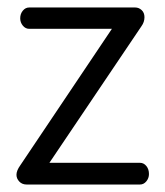

<svg xmlns="http://www.w3.org/2000/svg" viewBox="-20 -493 441 513"><path d="M24 -26C24 -19.3 26.5 -13.3 31.5 -8C36.5 -2.7 43 0 51 0H354C360.7 0 366.3 -2.8 371 -8.5C375.7 -14.2 378 -20.7 378 -28C378 -36.7 375.7 -43.8 371 -49.5C366.3 -55.2 360.7 -58 354 -58H112L358 -423C363.3 -430.3 366 -438.3 366 -447C366 -455 363.5 -461.3 358.5 -466C353.5 -470.7 347.7 -473 341 -473H58C51.3 -473 45.7 -470.2 41 -464.5C36.3 -458.8 34 -452 34 -444C34 -436.7 36.3 -430.2 41 -424.5C45.7 -418.8 51.3 -416 58 -416H279L34 -51C27.3 -41.7 24 -33.3 24 -26Z"/></svg>

Font: Terminal Dosis
Style: Book
Weight: 400
Designer: EdgarTolentino, PabloImpallari, IginoMarini
Foundry: EdgarTolentino, PabloImpallari, IginoMarini
Version: Version 1.006